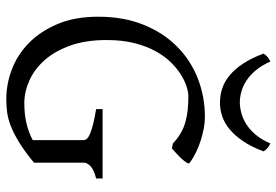

<svg xmlns="http://www.w3.org/2000/svg" viewBox="-157 -725 897 623"><g transform="rotate(90 291.5 -413.5)"><path d="M508.8 -580.1Q512.2 -577.6 507.8 -570.6Q503.4 -563.5 495.4 -554.7Q487.3 -545.9 477.8 -537.4Q468.3 -528.8 461.9 -522.9L445.8 -525.9Q429.7 -541 412.6 -551Q395.5 -561 376.7 -566.4Q357.9 -571.8 336.9 -574Q315.9 -576.2 292 -576.2Q279.8 -576.2 261.5 -570.6Q243.2 -564.9 222.9 -552.5Q202.6 -540 182.6 -519.8Q162.6 -499.5 146.2 -470Q129.9 -440.4 119.9 -401.1Q109.9 -361.8 109.9 -311Q109.9 -243.2 127.9 -192.9Q146 -142.6 175.3 -109.6Q204.6 -76.7 241.2 -60.3Q277.8 -43.9 314.9 -43.9Q350.6 -43.9 380.6 -51Q410.6 -58.1 434.6 -71.3V-236.8Q434.6 -242.2 429.9 -247.3Q425.3 -252.4 413.8 -257.3Q402.3 -262.2 383.1 -267.1Q363.8 -272 334 -276.9V-297.9H559.1V-276.9Q531.2 -270 519.5 -259Q507.8 -248 507.8 -236.8V-75.2Q471.7 -45.4 443.1 -27.8Q414.6 -10.3 390.6 -0.7Q366.7 8.8 345.2 11.7Q323.7 14.6 301.8 14.6Q252.4 14.6 204.6 -3.7Q156.7 -22 118.9 -59.3Q81.1 -96.7 57.6 -152.6Q34.2 -208.5 34.2 -284.2Q34.2 -365.2 59.8 -429.4Q85.4 -493.7 129.9 -538.3Q174.3 -583 233.6 -606.4Q293 -629.9 359.9 -629.9Q376 -629.9 395.3 -626.5Q414.6 -623 434.6 -616.7Q454.6 -610.4 473.9 -601.1Q493.2 -591.8 508.8 -580.1ZM471.2 -820.3Q456.5 -780.8 438.2 -753.9Q419.9 -727.1 399.7 -710.2Q379.4 -693.4 357.4 -686Q335.4 -678.7 313.5 -678.7Q289.6 -678.7 267.1 -686Q244.6 -693.4 224.4 -710.2Q204.1 -727.1 186.3 -753.9Q168.5 -780.8 153.8 -820.3Q159.7 -829.1 165.5 -833.7Q171.4 -838.4 179.7 -842.3Q191.9 -814.5 207.8 -795.4Q223.6 -776.4 241.2 -764.9Q258.8 -753.4 277.1 -748.3Q295.4 -743.2 311.5 -743.2Q328.6 -743.2 347.4 -748.3Q366.2 -753.4 384 -764.9Q401.9 -776.4 417.7 -795.4Q433.6 -814.5 445.3 -842.3Q453.6 -838.4 459.5 -833.7Q465.3 -829.1 471.2 -820.3Z"/></g></svg>

Font: Noto Serif Devanagari
Style: Bold
Weight: 700
Designer: Monotype Design Team
Foundry: Monotype Imaging Inc.
Version: Version 1.01